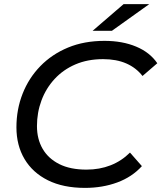

<svg xmlns="http://www.w3.org/2000/svg" viewBox="-20 -907 786 935"><path d="M394 8Q288 8 213.5 -29Q139 -66 99.5 -132.5Q60 -199 60 -287Q60 -374 90 -450.5Q120 -527 176.5 -585Q233 -643 311.5 -675.5Q390 -708 489 -708Q576 -708 643 -680Q710 -652 746 -599L674 -537Q643 -577 595 -598Q547 -619 482 -619Q407 -619 347.5 -593.5Q288 -568 246 -522.5Q204 -477 182 -418Q160 -359 160 -293Q160 -230 187.5 -182.5Q215 -135 268.5 -108Q322 -81 401 -81Q465 -81 518.5 -102Q572 -123 613 -164L671 -98Q623 -45 551 -18.5Q479 8 394 8ZM431 -757 582 -887H707L525 -757Z"/></svg>

Font: MOST Montserrat Medium
Style: Italic
Weight: 500
Italic angle: -11.3°
Designer: Julieta Ulanovsky
Foundry: Julieta Ulanovsky
Version: Version 8.000;March 11, 2024;FontCreator 15.0.0.2926 64-bit